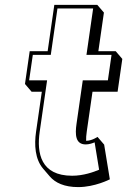

<svg xmlns="http://www.w3.org/2000/svg" viewBox="-20 -724 524 791"><path d="M176.3 -513H102.3L82.9 -378L110.1 -346.2L152.3 -346.2L128.5 -181C120.7 -127.1 124.2 -68.3 157.5 -29.3L184.8 2.5C207.8 29.3 245 46.8 302.5 46.8C370.9 46.8 432.5 14.8 432.5 14.8L409.1 -128.2L381.8 -160C381.8 -160 358.5 -144 335.5 -144H334.8C334.3 -154.4 335.3 -167.5 337.6 -183.2L361.1 -346.2H464.5L483.9 -481.2L456.7 -513H385.2L408.1 -672.2L380.8 -704H203.8ZM189.2 -498 216.7 -689H363.7L336.2 -498H439.5L424.4 -393H321L295.4 -215C288.7 -168.9 290.7 -129 333.4 -129C347.3 -129 361.8 -134.1 369.8 -137.6L388.3 -24.8C366.4 -15.4 323.6 0 277.4 0C147.8 0 130.8 -92.9 143.5 -181L174 -393H100L115.2 -498Z"/></svg>

Font: Blink
Style: 3DObl
Weight: 400
Designer: Mew Too
Foundry: Cannot Into Space Fonts
Version: Version 001.000